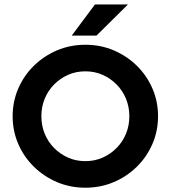

<svg xmlns="http://www.w3.org/2000/svg" viewBox="-20 -841 776 873"><path d="M368.1 12.5Q299.3 12.5 239.6 -12.8Q179.9 -38.2 134.4 -82.6Q88.9 -127.1 63.2 -186.1Q37.5 -245.1 37.5 -312.5Q37.5 -379.9 63.2 -438.9Q88.9 -497.9 134.4 -542.4Q179.9 -586.8 239.6 -612.2Q299.3 -637.5 368.1 -637.5Q437 -637.5 496.8 -612.2Q556.5 -586.8 601.9 -542.4Q647.3 -497.9 672.9 -438.9Q698.6 -379.9 698.6 -312.5Q698.6 -245.1 672.9 -186.1Q647.3 -127.1 601.9 -82.6Q556.5 -38.2 496.8 -12.8Q437 12.5 368.1 12.5ZM368.1 -108.3Q410.4 -108.3 446.5 -124.3Q482.6 -140.3 510.1 -168.1Q537.5 -195.8 552.8 -232.8Q568.1 -269.8 568.1 -312.5Q568.1 -355.2 552.8 -392.2Q537.5 -429.2 510.1 -456.9Q482.6 -484.7 446.5 -500.7Q410.4 -516.7 368.1 -516.7Q325.7 -516.7 289.6 -500.7Q253.5 -484.7 226 -456.9Q198.6 -429.2 183.3 -392.2Q168.1 -355.2 168.1 -312.5Q168.1 -269.8 183.3 -232.8Q198.6 -195.8 226 -168.1Q253.5 -140.3 289.6 -124.3Q325.7 -108.3 368.1 -108.3ZM306.2 -679.2 411.8 -820.8H561.8L418.8 -679.2Z"/></svg>

Font: Afacad Flux
Style: Regular
Weight: 400
Designer: Kristian Moeller
Foundry: Dicotype
Version: Version 1.100